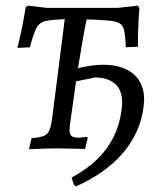

<svg xmlns="http://www.w3.org/2000/svg" viewBox="-20 -527 584 682"><path d="M492 -173Q492 -166 490 -148Q479 -57 417.5 15.5Q356 88 250 135L243 130L234 104Q315 60 358.5 0.5Q402 -59 412 -138Q414 -154 414 -162Q414 -249 319 -252L250 -238Q243 -189 229 -88Q227 -70 227 -66Q227 -51 233.5 -44.5Q240 -38 257 -38Q269 -38 288 -41L292 -38L282 2L183 0Q145 0 83 3L92 -36Q124 -39 137.5 -45Q151 -51 157 -68Q163 -85 168 -128L210 -459Q159 -457 139 -451.5Q119 -446 109.5 -428Q100 -410 86 -359L42 -357Q62 -440 71 -501L79 -507L147 -499H398L469 -507L475 -499Q469 -410 470 -361L427 -359Q425 -411 418 -428.5Q411 -446 386.5 -451Q362 -456 288 -458Q279 -422 257 -285Q308 -297 346 -297Q415 -297 453.5 -264.5Q492 -232 492 -173Z"/></svg>

Font: Alegreya SC
Style: Italic
Weight: 400
Italic angle: -7°
Designer: Juan Pablo del Peral
Foundry: Huerta Tipografica
Version: Version 2.007; ttfautohint (v1.6)